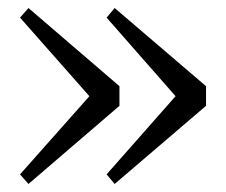

<svg xmlns="http://www.w3.org/2000/svg" viewBox="-20 -514 564 479"><path d="M278 -299V-250L51 -55L30 -79L203 -274L30 -470L51 -494ZM266 -494 494 -299V-250L266 -55L246 -79L418 -274L246 -470Z"/></svg>

Font: Shippori Mincho TTF
Style: Regular
Weight: 400
Version: Version 2.100